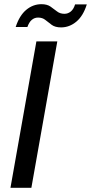

<svg xmlns="http://www.w3.org/2000/svg" viewBox="-20 -898 435 918"><path d="M30 0 154 -700H254L130 0ZM55 -769Q73 -824 105.5 -851Q138 -878 178 -878Q205 -878 221.5 -866.5Q238 -855 252.5 -843.5Q267 -832 288 -832Q305 -832 318.5 -843Q332 -854 339 -877H395Q378 -822 345 -794.5Q312 -767 272 -767Q244 -767 227.5 -779Q211 -791 197 -802.5Q183 -814 162 -814Q145 -814 132 -803Q119 -792 111 -769Z"/></svg>

Font: DM Sans 10pt Medium
Style: Italic
Weight: 500
Italic angle: -10°
Version: Version 4.004;gftools[0.9.30]